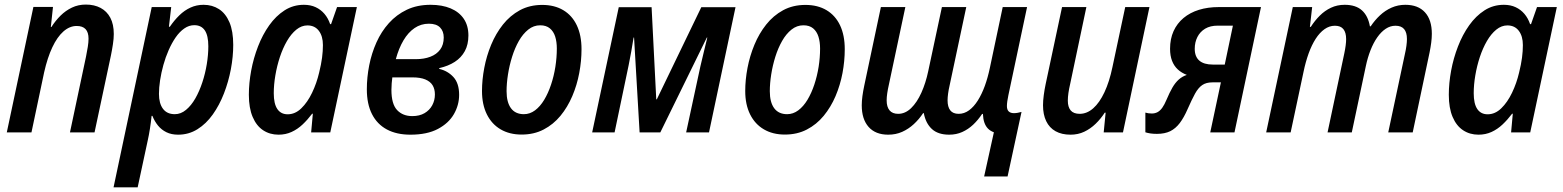

<svg xmlns="http://www.w3.org/2000/svg" viewBox="-20 -571 6742 828"><path d="M9.3 0 124 -541H208.5L199.2 -454.6H201.7Q219.2 -481.9 241.2 -503.7Q263.2 -525.4 290.3 -538.3Q317.4 -551.3 350.1 -551.3Q386.7 -551.3 413.8 -536.9Q440.9 -522.5 455.8 -494.4Q470.7 -466.3 470.7 -424.3Q470.7 -404.3 467 -380.4Q463.4 -356.4 458.5 -332.5L387.7 0H281.7L351.1 -327.6Q355.5 -349.1 358.6 -368.9Q361.8 -388.7 361.8 -404.3Q361.8 -431.6 349.1 -445.3Q336.4 -459 310.5 -459Q280.3 -459 253.4 -435.3Q226.6 -411.6 205.6 -366.9Q184.6 -322.3 170.4 -259.3L115.7 0Z M469.7 236.8 634.3 -540.5H718.3L708.5 -455.6H712.4Q731.4 -483.4 753.4 -504.9Q775.4 -526.4 801.5 -538.3Q827.6 -550.3 857.9 -550.3Q895.5 -550.3 924.3 -531.7Q953.1 -513.2 969.5 -474.9Q985.8 -436.5 985.8 -377.4Q985.8 -326.7 975.6 -272.5Q965.3 -218.3 945.8 -168Q926.3 -117.7 897.7 -77.4Q869.1 -37.1 831.5 -13.7Q793.9 9.8 748.5 9.8Q719.2 9.8 697.8 -0.7Q676.3 -11.2 661.4 -29.5Q646.5 -47.9 637.2 -71.3H633.8Q630.9 -43.5 626.5 -15.4Q622.1 12.7 616.7 36.6L573.7 236.8ZM733.9 -78.6Q759.8 -78.6 782.2 -97.2Q804.7 -115.7 822.3 -146.5Q839.8 -177.2 852.5 -215.6Q865.2 -253.9 871.8 -294.4Q878.4 -335 878.4 -371.6Q878.4 -417.5 863.3 -439.9Q848.1 -462.4 817.9 -462.4Q794.9 -462.4 774.7 -448.2Q754.4 -434.1 737.5 -409.7Q720.7 -385.3 707.3 -354.7Q693.8 -324.2 684.6 -290.8Q675.3 -257.3 670.4 -225.1Q665.5 -192.9 665.5 -166Q665.5 -125 682.9 -101.8Q700.2 -78.6 733.9 -78.6Z M1181.2 9.8Q1143.6 9.8 1114.7 -9.3Q1085.9 -28.3 1069.6 -66.7Q1053.2 -105 1053.2 -162.1Q1053.2 -212.4 1063.2 -266.4Q1073.2 -320.3 1092.8 -370.8Q1112.3 -421.4 1141.1 -461.9Q1169.9 -502.4 1207.3 -526.4Q1244.6 -550.3 1290.5 -550.3Q1319.3 -550.3 1341.3 -540Q1363.3 -529.8 1379.2 -511.2Q1395 -492.7 1403.8 -466.8H1407.7L1433.6 -540.5H1519L1404.3 0H1321.8L1329.1 -80.6H1326.2Q1306.6 -54.7 1284.9 -34.2Q1263.2 -13.7 1237.5 -2Q1211.9 9.8 1181.2 9.8ZM1220.7 -78.1Q1252.9 -78.1 1279.5 -104Q1306.2 -129.9 1325.9 -171.1Q1345.7 -212.4 1356.4 -258.3Q1365.2 -293.9 1368.9 -322.3Q1372.6 -350.6 1372.6 -376.5Q1372.6 -415 1355 -438.2Q1337.4 -461.4 1305.7 -461.4Q1280.3 -461.4 1257.8 -443.1Q1235.4 -424.8 1217.5 -394Q1199.7 -363.3 1187 -325Q1174.3 -286.6 1167.5 -246.1Q1160.6 -205.6 1160.6 -168.9Q1160.6 -123.5 1176 -100.8Q1191.4 -78.1 1220.7 -78.1Z M1750 9.8Q1690.4 9.8 1648.4 -12.7Q1606.4 -35.2 1584.2 -78.9Q1562 -122.6 1562 -186Q1562 -237.8 1572.3 -289.6Q1582.5 -341.3 1603.5 -388.2Q1624.5 -435.1 1657.2 -471.4Q1689.9 -507.8 1734.6 -529.1Q1779.3 -550.3 1836.9 -550.3Q1886.7 -550.3 1923.3 -534.9Q1960 -519.5 1980 -490Q2000 -460.4 2000 -418Q2000 -378.9 1984.6 -350.6Q1969.2 -322.3 1941.2 -304.2Q1913.1 -286.1 1874.5 -277.3L1874 -273.9Q1910.6 -265.6 1935.3 -238.8Q1960 -211.9 1960 -162.1Q1960 -118.2 1937.5 -78.9Q1915 -39.6 1868.4 -14.9Q1821.8 9.8 1750 9.8ZM1757.8 -70.3Q1789.1 -70.3 1810.8 -83Q1832.5 -95.7 1844 -116.9Q1855.5 -138.2 1855.5 -163.6Q1855.5 -187 1845.5 -203.4Q1835.4 -219.7 1814 -228.5Q1792.5 -237.3 1758.3 -237.3H1671.9Q1670.4 -225.1 1669.2 -211.7Q1668 -198.2 1668 -183.6Q1668 -122.1 1692.6 -96.2Q1717.3 -70.3 1757.8 -70.3ZM1687 -315.9H1773.9Q1808.6 -315.9 1835.7 -326.2Q1862.8 -336.4 1878.2 -357.2Q1893.6 -377.9 1893.6 -409.2Q1893.6 -436.5 1877.7 -452.6Q1861.8 -468.8 1829.6 -468.8Q1795.4 -468.8 1767.8 -450Q1740.2 -431.2 1720 -397Q1699.7 -362.8 1687 -315.9Z M2229.5 9.3Q2177.2 9.3 2138.9 -13.2Q2100.6 -35.6 2079.6 -77.9Q2058.6 -120.1 2058.6 -178.7Q2058.6 -226.6 2068.4 -278.1Q2078.1 -329.6 2098.1 -377.9Q2118.2 -426.3 2148.9 -465.1Q2179.7 -503.9 2221.9 -526.9Q2264.2 -549.8 2318.4 -549.8Q2371.1 -549.8 2409.2 -527.1Q2447.3 -504.4 2467.5 -461.7Q2487.8 -418.9 2487.8 -358.9Q2487.8 -308.1 2478 -256.1Q2468.3 -204.1 2448 -156.5Q2427.7 -108.9 2397 -71.5Q2366.2 -34.2 2324.5 -12.5Q2282.7 9.3 2229.5 9.3ZM2239.3 -78.6Q2265.1 -78.6 2287.4 -95.2Q2309.6 -111.8 2326.9 -140.6Q2344.2 -169.4 2356.4 -206.1Q2368.7 -242.7 2375 -282.7Q2381.3 -322.8 2381.3 -361.8Q2381.3 -390.6 2374.3 -413.1Q2367.2 -435.5 2351.3 -448.7Q2335.4 -461.9 2309.6 -461.9Q2281.2 -461.9 2258.1 -443.4Q2234.9 -424.8 2217.5 -394.3Q2200.2 -363.8 2188.5 -326.4Q2176.8 -289.1 2170.7 -250.2Q2164.6 -211.4 2164.6 -177.7Q2164.6 -129.9 2183.6 -104.2Q2202.6 -78.6 2239.3 -78.6Z M2533.7 0 2648.4 -540H2790L2810.1 -142.6H2812.5L3004.4 -540H3151.9L3037.6 0H2939L3000.5 -285.2Q3008.3 -318.4 3015.9 -349.9Q3023.4 -381.3 3030.3 -409.2H3028.3L2827.6 0H2738.3L2714.4 -409.2H2712.4Q2708 -379.4 2702.4 -349.4Q2696.8 -319.3 2690.9 -289.1L2630.4 0Z M3364.7 9.3Q3312.5 9.3 3274.2 -13.2Q3235.8 -35.6 3214.8 -77.9Q3193.8 -120.1 3193.8 -178.7Q3193.8 -226.6 3203.6 -278.1Q3213.4 -329.6 3233.4 -377.9Q3253.4 -426.3 3284.2 -465.1Q3314.9 -503.9 3357.2 -526.9Q3399.4 -549.8 3453.6 -549.8Q3506.3 -549.8 3544.4 -527.1Q3582.5 -504.4 3602.8 -461.7Q3623 -418.9 3623 -358.9Q3623 -308.1 3613.3 -256.1Q3603.5 -204.1 3583.3 -156.5Q3563 -108.9 3532.2 -71.5Q3501.5 -34.2 3459.7 -12.5Q3418 9.3 3364.7 9.3ZM3374.5 -78.6Q3400.4 -78.6 3422.6 -95.2Q3444.8 -111.8 3462.2 -140.6Q3479.5 -169.4 3491.7 -206.1Q3503.9 -242.7 3510.3 -282.7Q3516.6 -322.8 3516.6 -361.8Q3516.6 -390.6 3509.5 -413.1Q3502.4 -435.5 3486.6 -448.7Q3470.7 -461.9 3444.8 -461.9Q3416.5 -461.9 3393.3 -443.4Q3370.1 -424.8 3352.8 -394.3Q3335.4 -363.8 3323.7 -326.4Q3312 -289.1 3305.9 -250.2Q3299.8 -211.4 3299.8 -177.7Q3299.8 -129.9 3318.8 -104.2Q3337.9 -78.6 3374.5 -78.6Z M4224.1 189.9 4266.1 -0.5Q4250.5 -6.3 4240.5 -16.6Q4230.5 -26.9 4225.1 -42.5Q4219.7 -58.1 4218.8 -79.6H4215.3Q4198.2 -53.7 4176.8 -33.4Q4155.3 -13.2 4129.6 -1.7Q4104 9.8 4073.2 9.8Q4025.4 9.8 3998.8 -14.6Q3972.2 -39.1 3963.9 -83H3960.9Q3943.4 -56.6 3920.7 -35.6Q3897.9 -14.6 3870.6 -2.4Q3843.3 9.8 3810.5 9.8Q3755.4 9.8 3725.8 -23.7Q3696.3 -57.1 3696.3 -116.7Q3696.3 -135.3 3699.2 -156.7Q3702.1 -178.2 3707 -201.2L3778.8 -540.5H3884.3L3813.5 -207Q3808.6 -185.5 3806.2 -168.7Q3803.7 -151.9 3803.7 -138.2Q3803.7 -109.9 3816.2 -95Q3828.6 -80.1 3853.5 -80.1Q3883.8 -80.1 3909.2 -104.7Q3934.6 -129.4 3953.4 -171.1Q3972.2 -212.9 3982.9 -263.7L4042 -540.5H4147L4075.2 -202.6Q4070.8 -183.6 4068.6 -167Q4066.4 -150.4 4066.4 -138.2Q4066.4 -109.9 4078.1 -95Q4089.8 -80.1 4114.3 -80.1Q4138.2 -80.1 4158.9 -95.2Q4179.7 -110.4 4196.8 -137.5Q4213.9 -164.6 4227.1 -200.7Q4240.2 -236.8 4249 -279.3L4304.2 -540.5H4409.2L4328.6 -160.2Q4325.7 -147 4324 -134.5Q4322.3 -122.1 4322.3 -113.8Q4322.3 -97.7 4330.3 -90.3Q4338.4 -83 4352.1 -83Q4360.4 -83 4368.7 -84.5Q4377 -85.9 4385.3 -88.4L4325.2 189.9Z M4596.7 9.8Q4558.6 9.8 4532 -5.1Q4505.4 -20 4491.7 -48.6Q4478 -77.1 4478 -117.2Q4478 -136.2 4481.2 -160.4Q4484.4 -184.6 4489.3 -208L4560.1 -540.5H4665L4595.2 -209.5Q4590.3 -188.5 4587.6 -170.2Q4585 -151.9 4585 -136.7Q4585 -109.4 4597.4 -94.7Q4609.9 -80.1 4636.2 -80.1Q4667.5 -80.1 4694.6 -104Q4721.7 -127.9 4742.9 -173.1Q4764.2 -218.3 4777.3 -281.2L4832.5 -540.5H4937L4822.8 0H4739.7L4748 -85H4744.1Q4727.1 -58.6 4704.8 -37.1Q4682.6 -15.6 4655.8 -2.9Q4628.9 9.8 4596.7 9.8Z M4969.2 6.3Q4953.1 6.3 4940.7 4.4Q4928.2 2.4 4919.4 -0.5V-85.4Q4925.3 -83.5 4932.4 -82.5Q4939.5 -81.5 4947.3 -81.5Q4960.9 -81.5 4971.9 -87.4Q4982.9 -93.3 4992.2 -106.2Q5001.5 -119.1 5010.7 -141.1Q5023.9 -172.4 5036.1 -193.4Q5048.3 -214.4 5063.2 -227.8Q5078.1 -241.2 5098.1 -248Q5075.2 -256.8 5059.1 -271.7Q5043 -286.6 5034.4 -308.8Q5025.9 -331.1 5025.9 -360.4Q5025.9 -403.3 5041 -436.8Q5056.2 -470.2 5084 -493.4Q5111.8 -516.6 5150.4 -528.6Q5189 -540.5 5235.8 -540.5H5418L5303.7 0H5199.2L5245.1 -215.8H5208.5Q5181.6 -215.8 5164.6 -204.1Q5147.5 -192.4 5133.5 -167Q5119.6 -141.6 5101.6 -100.6Q5085.9 -64.5 5067.9 -40.5Q5049.8 -16.6 5026.4 -5.1Q5002.9 6.3 4969.2 6.3ZM5210.4 -292.5H5261.7L5296.9 -460.4H5231Q5199.2 -460.4 5177.2 -447.3Q5155.3 -434.1 5143.8 -411.4Q5132.3 -388.7 5132.3 -360.4Q5132.3 -326.7 5152.1 -309.6Q5171.9 -292.5 5210.4 -292.5Z M5440.4 0 5555.2 -540.5H5638.7L5628.9 -455.1H5632.8Q5649.9 -481.9 5671.4 -503.4Q5692.9 -524.9 5719.7 -537.6Q5746.6 -550.3 5778.8 -550.3Q5826.7 -550.3 5853.3 -526.4Q5879.9 -502.4 5887.7 -457.5H5891.1Q5908.7 -483.9 5931.2 -504.9Q5953.6 -525.9 5981.2 -538.1Q6008.8 -550.3 6040.5 -550.3Q6095.7 -550.3 6125.2 -517.8Q6154.8 -485.4 6154.8 -425.3Q6154.8 -407.2 6152.1 -386.7Q6149.4 -366.2 6145 -344.7L6072.3 0H5966.8L6038.6 -337.9Q6043 -356.9 6045.2 -373.5Q6047.4 -390.1 6047.4 -402.8Q6047.4 -431.2 6035.2 -445.6Q6022.9 -460 5998 -460Q5975.6 -460 5955.8 -446.8Q5936 -433.6 5919.4 -409.9Q5902.8 -386.2 5890.4 -354.5Q5877.9 -322.8 5870.1 -285.6L5809.6 0H5705.1L5777.3 -340.8Q5781.2 -359.4 5783.2 -375Q5785.2 -390.6 5785.2 -402.3Q5785.2 -430.7 5773.4 -445.3Q5761.7 -460 5736.8 -460Q5712.9 -460 5691.9 -445.1Q5670.9 -430.2 5653.8 -403.6Q5636.7 -377 5623.5 -340.6Q5610.4 -304.2 5601.6 -261.7L5545.9 0Z M6356 9.8Q6318.4 9.8 6289.6 -9.3Q6260.7 -28.3 6244.4 -66.7Q6228 -105 6228 -162.1Q6228 -212.4 6238 -266.4Q6248 -320.3 6267.6 -370.8Q6287.1 -421.4 6315.9 -461.9Q6344.7 -502.4 6382.1 -526.4Q6419.4 -550.3 6465.3 -550.3Q6494.1 -550.3 6516.1 -540Q6538.1 -529.8 6554 -511.2Q6569.8 -492.7 6578.6 -466.8H6582.5L6608.4 -540.5H6693.8L6579.1 0H6496.6L6503.9 -80.6H6501Q6481.4 -54.7 6459.7 -34.2Q6438 -13.7 6412.4 -2Q6386.7 9.8 6356 9.8ZM6395.5 -78.1Q6427.7 -78.1 6454.3 -104Q6481 -129.9 6500.7 -171.1Q6520.5 -212.4 6531.2 -258.3Q6540 -293.9 6543.7 -322.3Q6547.4 -350.6 6547.4 -376.5Q6547.4 -415 6529.8 -438.2Q6512.2 -461.4 6480.5 -461.4Q6455.1 -461.4 6432.6 -443.1Q6410.2 -424.8 6392.3 -394Q6374.5 -363.3 6361.8 -325Q6349.1 -286.6 6342.3 -246.1Q6335.4 -205.6 6335.4 -168.9Q6335.4 -123.5 6350.8 -100.8Q6366.2 -78.1 6395.5 -78.1Z"/></svg>

Font: Open Sans SemiCondensed SemiBold
Style: Italic
Weight: 600
Width: 4
Italic angle: -12°
Designer: Monotype Design Team
Foundry: Monotype Imaging Inc.
Version: Version 3.000